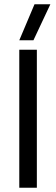

<svg xmlns="http://www.w3.org/2000/svg" viewBox="-20 -876 262 896"><path d="M70 -688 141 -856H215L136 -688ZM70 0V-644H152V0Z"/></svg>

Font: Kanit Light
Style: Regular
Weight: 300
Designer: Katatrad Team
Foundry: CadsonDemak
Version: Version 2.000; ttfautohint (v1.8.3)